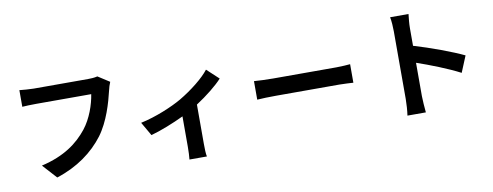

<svg xmlns="http://www.w3.org/2000/svg" viewBox="-69 -1153 4119 1603"><g transform="rotate(-10 1990.0 -351.5)"><path d="M791 -729C764 -722 732 -721 712 -721H250C217 -721 160 -726 130 -729V-588C156 -590 204 -592 249 -592H715C702 -507 664 -393 598 -310C517 -209 404 -122 206 -76L315 44C493 -13 626 -112 717 -232C800 -343 844 -498 867 -596C872 -618 880 -646 889 -666Z M1694 -627C1644 -562 1539 -479 1437 -419C1358 -373 1213 -311 1084 -284L1151 -168C1235 -191 1345 -235 1433 -277V-20C1433 15 1431 68 1428 88H1576C1570 68 1569 15 1569 -20V-353C1660 -412 1747 -482 1794 -534Z M2072 -306C2109 -309 2176 -311 2233 -311H2770C2812 -311 2863 -307 2887 -306V-463C2861 -461 2816 -457 2770 -457H2233C2181 -457 2108 -460 2072 -463Z M3849 -368C3757 -413 3565 -484 3431 -523V-670C3431 -712 3436 -756 3440 -791H3284C3291 -756 3294 -706 3294 -670V-96C3294 -56 3290 4 3284 43H3440C3436 3 3431 -67 3431 -96V-379C3539 -342 3689 -284 3792 -230Z"/></g></svg>

Font: Noto Sans CJK KR Bold
Style: Regular
Weight: 700
Designer: Ryoko NISHIZUKA (kana & ideographs); Paul D. Hunt (Latin, Greek & Cyrillic); Wenlong ZHANG (bopomofo); Sandoll Communica
Foundry: Adobe Systems Incorporated
Version: Version 1.004;PS 1.004;hotconv 1.0.82;makeotf.lib2.5.63406